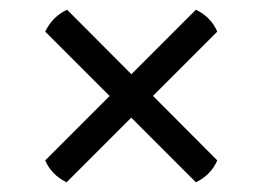

<svg xmlns="http://www.w3.org/2000/svg" viewBox="-20 -545 540 395"><path d="M118 -525 427 -215Q414 -185 383 -170L73 -480Q88 -511 118 -525ZM427 -480 117 -170Q86 -185 73 -215L383 -525Q414 -510 427 -480Z"/></svg>

Font: Arima Thin SemiBold
Style: Regular
Weight: 600
Version: Version 1.100